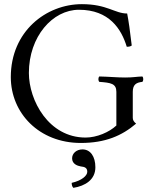

<svg xmlns="http://www.w3.org/2000/svg" viewBox="-20 -678 750 924"><path d="M374 -658C202 -658 32 -527 32 -307C32 -134 168 10 369 10C487 10 567 -25 635 -83C624 -92 619 -100 619 -111V-236C619 -271 636 -281 665 -284C671 -290 671 -304 665 -310C635 -309 622 -305 582 -305C543 -305 505 -309 458 -310C452 -304 452 -290 458 -284C513 -280 540 -276 540 -236V-74C506 -42 446 -16 392 -16C214 -16 119 -195 119 -327C119 -502 233 -631 360 -631C505 -631 564 -539 590 -453C600 -453 607 -454 614 -459C606 -528 599 -577 592 -613C532 -613 496 -658 374 -658ZM377 41C348 41 327 60 327 84C327 111 352 120 369 123C387 125 400 129 400 149C400 167 374 191 325 202C325 211 327 220 333 226C390 217 439 187 439 127C439 75 415 41 377 41Z"/></svg>

Font: Libertinus Serif Display
Style: Regular
Weight: 400
Designer: Philipp H. Poll, Khaled Hosny
Foundry: Caleb Maclennan
Version: Version 7.050;RELEASE